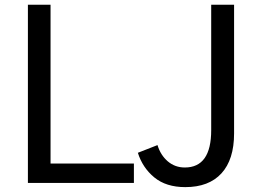

<svg xmlns="http://www.w3.org/2000/svg" viewBox="-20 -765 1095 803"><path d="M556.6 -126 638.7 -158.2Q651.4 -116.2 681.6 -90.3Q711.9 -64.5 752.9 -64.5Q863.3 -64.5 863.3 -220.7V-745.1H959V-207Q959 -97.7 906.2 -40Q853.5 17.6 754.9 17.6Q674.8 17.6 625.5 -22.9Q576.2 -63.5 556.6 -126ZM96.7 0V-745.1H191.4V-81.1H540V0Z"/></svg>

Font: Gothic A1 Medium
Style: Regular
Weight: 500
Designer: HanYang I&C Co.,Ltd.
Foundry: HanYang I&C Co.,Ltd.
Version: Version 2.50